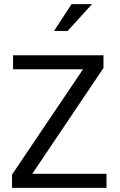

<svg xmlns="http://www.w3.org/2000/svg" viewBox="-20 -906 579 926"><path d="M493.7 -67.9V0H38.1V-64L380.4 -571.8H43V-639.6H479V-578.1L135.7 -67.9ZM240.7 -756.8 325.2 -886.2H423.8L306.2 -756.8Z"/></svg>

Font: Yantramanav
Style: Regular
Weight: 400
Version: Version 1.001;PS 1.0;hotconv 1.0.72;makeotf.lib2.5.5900; ttf